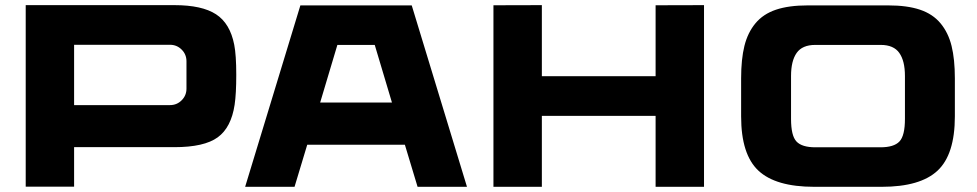

<svg xmlns="http://www.w3.org/2000/svg" viewBox="-20 -720 3764 740"><path d="M882.8 -547.4Q890.6 -507.8 890.6 -431.2Q890.6 -358.9 884.3 -316.4Q871.1 -228.5 819.1 -190.7Q767.1 -152.8 652.3 -152.8H265.6V-0.5H79.1V-700.2H652.3Q758.3 -700.2 812.5 -665Q866.7 -629.9 882.8 -547.4ZM698.7 -378.4V-483.9Q698.7 -510.3 680.2 -528.8Q661.6 -547.4 635.3 -547.4H265.6V-314.9H635.3Q661.6 -314.9 680.2 -333.5Q698.7 -352.1 698.7 -378.4Z M1566.9 -699.2 1779.8 0H1589.4L1540.5 -162.1H1164.1L1115.2 0H924.8L1137.7 -699.2ZM1424.3 -546.9H1280.3L1213.9 -324.7H1490.7Z M2506.8 -699.7 2693.4 -700.2V0H2506.8V-273.4H2068.4V0H1881.8V-699.7L2068.4 -700.2V-426.3H2506.8Z M3403.8 -699.2Q3476.6 -699.2 3525.9 -682.6Q3575.2 -666 3605 -630.1Q3634.8 -594.2 3647.5 -543Q3660.2 -491.7 3660.2 -418V-271.5Q3660.2 -124.5 3593.5 -62.3Q3526.9 0 3378.4 0H3118.2Q2969.7 0 2903.1 -62.3Q2836.4 -124.5 2836.4 -271.5V-418Q2836.4 -491.7 2849.1 -543Q2861.8 -594.2 2891.6 -630.1Q2921.4 -666 2970.7 -682.6Q3020 -699.2 3092.8 -699.2ZM3467.8 -261.7V-427.2Q3467.8 -485.4 3446 -516.1Q3424.3 -546.9 3374.5 -546.9H3122.1Q3072.3 -546.9 3050.5 -516.1Q3028.8 -485.4 3028.8 -427.2V-261.7Q3028.8 -196.8 3049.8 -174.6Q3070.8 -152.3 3122.6 -152.3H3373.5Q3425.3 -152.3 3446.5 -174.6Q3467.8 -196.8 3467.8 -261.7Z"/></svg>

Font: Wadik
Style: Bold
Weight: 700
Designer: Sasha Pavljenko
Version: Version 1.001;Fontself Maker 3.5.4